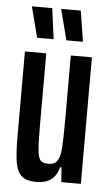

<svg xmlns="http://www.w3.org/2000/svg" viewBox="-52 -728 443 771"><g transform="rotate(5 170.0 -342.5)"><path d="M33 -170V-510H119V-212Q119 -144 122.5 -115.5Q126 -87 135 -78Q144 -69 167 -69Q192 -69 202.5 -86Q213 -103 215.5 -139.5Q218 -176 218 -259V-510H303V0H224L220 -59H214Q198 8 124 8Q85 8 65.5 -8.5Q46 -25 39.5 -61.5Q33 -98 33 -170ZM77 -569 46 -689V-693H127L143 -574V-569ZM195 -569 164 -689V-693H242L261 -574V-569Z"/></g></svg>

Font: Saira Ultra Condensed SemiBold
Style: Regular
Weight: 600
Width: 1
Designer: Hector Gatti with collaboration of the Omnibus-Type team
Foundry: Omnibus-Type
Version: Version 1.001; ttfautohint (v1.8)